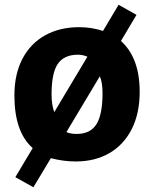

<svg xmlns="http://www.w3.org/2000/svg" viewBox="-20 -663 642 800"><path d="M40 -265.1Q40 -354 73.5 -418Q106.9 -481.9 168 -515.9Q229 -549.8 310.1 -549.8Q360.8 -549.8 409.2 -534.2L474.1 -643.1L548.8 -601.1L483.9 -492.2Q562 -422.4 562 -279.8Q562 -190.9 529.1 -125.5Q496.1 -60.1 436 -25.1Q376 9.8 294.9 9.8Q245.1 9.8 191.9 -3.9L119.1 117.2L43.9 75.2L116.2 -45.9Q40 -113.3 40 -265.1ZM194.8 -269Q194.8 -227.1 206.1 -195.8L344.2 -426.8Q326.2 -434.6 305.2 -435.1Q247.1 -435.1 220.9 -397Q194.8 -358.9 194.8 -269ZM396 -345.2 256.8 -112.8Q272.9 -105 299.8 -105Q356 -105 381.6 -145Q407.2 -185.1 407.2 -274.9Q407.2 -319.3 396 -345.2Z"/></svg>

Font: Kadwa
Style: Bold
Weight: 700
Designer: Sol Matas
Foundry: Sol Matas
Version: Version 1.001;PS 001.000;hotconv 1.0.70;makeotf.lib2.5.58329